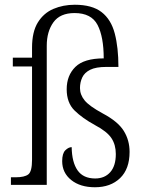

<svg xmlns="http://www.w3.org/2000/svg" viewBox="-20 -779 610 809"><path d="M380 10Q318 10 280 -20.5Q242 -51 242 -100Q242 -133 255.5 -146Q269 -159 282 -159Q283 -95 307 -61Q331 -27 381 -27Q421 -27 444.5 -53.5Q468 -80 468 -130Q468 -169 449.5 -197Q431 -225 380 -252Q327 -281 294 -313.5Q261 -346 261 -403Q261 -461 297.5 -497Q334 -533 417 -533Q417 -624 391 -674Q365 -724 294 -724Q233 -724 205 -685Q177 -646 177 -586V0H26V-32H46Q83 -32 99 -44Q115 -56 115 -106V-499H34V-536H115V-578Q115 -645 139.5 -684.5Q164 -724 205 -741.5Q246 -759 295 -759Q368 -759 408 -728Q448 -697 463.5 -638Q479 -579 479 -497H428Q384 -497 360 -485Q336 -473 326.5 -452.5Q317 -432 317 -408Q317 -380 336.5 -356Q356 -332 413 -301Q477 -267 501.5 -227.5Q526 -188 526 -139Q526 -67 486 -28.5Q446 10 380 10Z"/></svg>

Font: Noto Serif SemiCondensed Light
Style: Regular
Weight: 300
Width: 4
Designer: Monotype Design Team
Foundry: Monotype Imaging Inc.
Version: Version 2.013